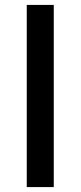

<svg xmlns="http://www.w3.org/2000/svg" viewBox="-20 -762 328 782"><path d="M199 0V-742H89V0Z"/></svg>

Font: Montserrat-Alt1 SemBd
Style: Regular
Weight: 600
Designer: Differentunic
Foundry: Differentunic
Version: Version 7.222